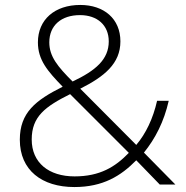

<svg xmlns="http://www.w3.org/2000/svg" viewBox="-20 -745 752 775"><path d="M304 -725C201 -725 133 -666 133 -574C133 -503 172 -458 233 -395C123 -340 60 -290 60 -181C60 -58 149 10 280 10C396 10 468 -35 530 -98L625 0H688L561 -129C607 -186 642 -254 661 -338H614C598 -267 569 -206 530 -160L304 -387C401 -436 466 -488 466 -578C466 -669 400 -725 304 -725ZM303 -684C373 -684 419 -643 419 -578C419 -505 366 -460 273 -416C213 -476 179 -517 179 -574C179 -642 227 -684 303 -684ZM263 -365 500 -128C445 -71 383 -33 281 -33C177 -33 108 -88 108 -182C108 -275 163 -315 263 -365Z"/></svg>

Font: Noto Sans Syriac Extralight
Style: Regular
Weight: 200
Designer: Patrick Giasson and the Monotype Design Team
Foundry: Monotype Imaging Inc.
Version: Version 3.000